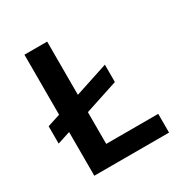

<svg xmlns="http://www.w3.org/2000/svg" viewBox="-162 -829 923 959"><g transform="rotate(-30 300.0 -349.0)"><path d="M540 0H109V-252L35 -228V-328L109 -352V-698H240V-391L432 -454V-354L240 -291V-108H540Z"/></g></svg>

Font: IBM Plex Mono SmBld
Style: Regular
Weight: 600
Monospace: yes
Designer: Mike Abbink, Paul van der Laan, Pieter van Rosmalen
Foundry: Bold Monday
Version: Version 2.3